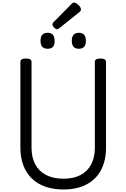

<svg xmlns="http://www.w3.org/2000/svg" viewBox="-20 -1477 998 1516"><path d="M481 19Q401 19 338 -3Q275 -25 231 -68Q187 -111 164 -172Q141 -233 141 -311V-988Q141 -1002 152 -1008.5Q163 -1015 185 -1015Q207 -1015 218 -1008.5Q229 -1002 229 -988V-311Q229 -234 258.5 -179Q288 -124 344.5 -95Q401 -66 481 -66Q561 -66 616 -95Q671 -124 700 -179Q729 -234 729 -311V-988Q729 -1002 740 -1008.5Q751 -1015 773 -1015Q817 -1015 817 -988V-311Q817 -207 777 -133Q737 -59 662 -20Q587 19 481 19ZM356 -1092Q328 -1092 314 -1107.5Q300 -1123 300 -1155Q300 -1187 314 -1202.5Q328 -1218 356 -1218Q384 -1218 397.5 -1202.5Q411 -1187 411 -1155Q413 -1123 398.5 -1107.5Q384 -1092 356 -1092ZM603 -1092Q575 -1092 561 -1107.5Q547 -1123 547 -1155Q547 -1187 561 -1202.5Q575 -1218 603 -1218Q630 -1218 644 -1202.5Q658 -1187 658 -1155Q659 -1124 644.5 -1108Q630 -1092 603 -1092ZM431 -1246Q420 -1246 407 -1259.5Q394 -1273 394 -1283Q394 -1287 395 -1291Q396 -1295 402 -1301L545 -1446Q550 -1451 554.5 -1454Q559 -1457 565 -1457Q574 -1457 587 -1448Q600 -1439 609.5 -1427Q619 -1415 619 -1404Q619 -1397 616.5 -1392Q614 -1387 604 -1379L450 -1256Q444 -1252 439.5 -1249Q435 -1246 431 -1246Z"/></svg>

Font: Playwrite ES Deco
Style: Regular
Weight: 400
Designer: Veronika Burian, José Scaglione
Foundry: TypeTogether
Version: Version 1.002